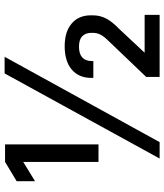

<svg xmlns="http://www.w3.org/2000/svg" viewBox="42 -774 732 857"><g transform="rotate(-90 408.5 -346.0)"><path d="M508.8 -691.9H583L202.1 0H128.9ZM113.8 -608.9 27.8 -556.2V-638.2L113.8 -689.9H191.9V-272.9H113.8ZM493.2 -60.1 651.9 -226.1Q673.3 -247.6 681.2 -262.7Q689.9 -279.3 689.9 -297.9V-304.2Q689.9 -331.1 674.3 -345.7Q659.7 -359.9 627.9 -359.9Q596.7 -359.9 580.6 -345.7Q564 -331.1 564 -303.2V-295.9H488.8V-305.2Q488.8 -360.8 526.4 -392.6Q563.5 -423.8 629.9 -423.8Q695.3 -423.8 731.4 -392.6Q768.1 -361.3 768.1 -307.1V-298.8Q768.1 -266.1 753.9 -238.8Q740.2 -211.9 708 -181.2L601.1 -66.9H770V0H493.2Z"/></g></svg>

Font: D-DIN Exp
Style: Regular
Weight: 400
Width: 7
Designer: Charles Nix
Foundry: Datto Inc.
Version: Version 1.00